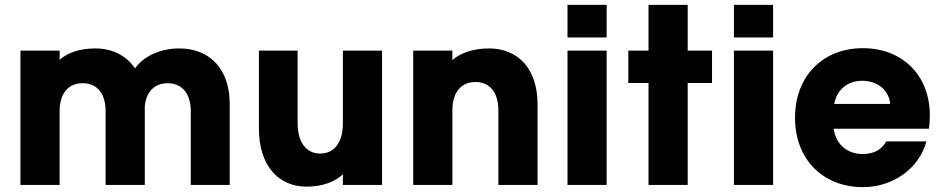

<svg xmlns="http://www.w3.org/2000/svg" viewBox="-20 -760 3866 789"><path d="M64 -552V0H225V-303C225 -378 262 -418 320 -418C377 -418 414 -378 414 -303V0H575V-324C581 -385 617 -418 669 -418C726 -418 764 -378 764 -303V0H924V-332C924 -478 841 -561 716 -561C636 -561 567 -526 535 -479C499 -532 441 -561 372 -561C308 -561 256 -543 225 -514V-552Z M1550 0V-552H1389V-254C1389 -173 1353 -129 1296 -129C1240 -129 1203 -173 1203 -254V-552H1044V-231C1044 -81 1123 7 1240 7C1304 7 1358 -13 1389 -44V0Z M1678 -552V0H1839V-307C1839 -382 1876 -423 1934 -423C1991 -423 2028 -382 2028 -307V0H2189V-332C2189 -478 2108 -561 1990 -561C1925 -561 1871 -542 1839 -513V-552Z M2312 -552V0H2473V-552ZM2312 -606H2473V-740H2312Z M2806 0V-419H2906V-552H2806V-740H2645V-552H2562V-419H2645V0Z M2996 -552V0H3157V-552ZM2996 -606H3157V-740H2996Z M3638 -333H3408C3420 -394 3465 -428 3523 -428C3585 -428 3633 -391 3638 -333ZM3247 -276C3247 -105 3362 9 3526 9C3652 9 3758 -70 3787 -179H3622C3606 -150 3577 -127 3525 -127C3467 -127 3415 -162 3406 -231H3797C3800 -248 3801 -269 3801 -286C3801 -452 3687 -562 3526 -562C3362 -562 3247 -448 3247 -276Z"/></svg>

Font: Malmofest
Style: Bold
Weight: 700
Designer: Jonny Pinhorn (Poppins), Kolossal
Version: Version 1.004;Glyphs 3.1.2 (3151)